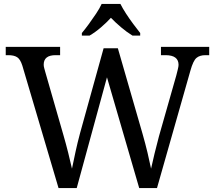

<svg xmlns="http://www.w3.org/2000/svg" viewBox="-20 -951 1087 971"><path d="M93 -619Q83 -651 67 -661.5Q51 -672 22 -672H9V-714H284V-672H261Q201 -672 201 -624Q201 -616 203.5 -607Q206 -598 209 -587L301 -267Q314 -222 325 -178Q336 -134 344 -98Q352 -137 362 -183.5Q372 -230 385 -278L504 -707H576L701 -274Q715 -225 726 -179Q737 -133 744 -98Q752 -134 761.5 -174Q771 -214 784 -262L872 -571Q875 -583 879 -599Q883 -615 883 -623Q883 -672 817 -672H794V-714H1038V-672H1019Q990 -672 973.5 -658Q957 -644 943 -594L774 0H684L521 -560L368 0H276ZM394 -784Q410 -803 429 -829Q448 -855 466 -882Q484 -909 494 -931H589Q600 -909 617.5 -882Q635 -855 654.5 -829Q674 -803 689 -784V-771H650Q622 -788 593 -812.5Q564 -837 541 -861Q519 -837 490.5 -812.5Q462 -788 433 -771H394Z"/></svg>

Font: Noto Serif Makasar
Style: Regular
Weight: 400
Designer: Sérgio Martins
Version: Version 1.001; ttfautohint (v1.8.4.7-5d5b)